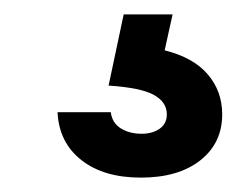

<svg xmlns="http://www.w3.org/2000/svg" viewBox="-20 -32 341 267"><path d="M176 215Q124 215 93 190.5Q62 166 60 124H134Q136 139 148 146.5Q160 154 177 154Q192 154 202 147Q212 140 212 127Q212 110 194 100Q176 90 131 87L152 -12H220L209 38Q249 48 269 71.5Q289 95 289 127Q289 167 258.5 191Q228 215 176 215Z"/></svg>

Font: Instrument Sans SemiCondensed SemiBold
Style: Regular
Weight: 600
Width: 4
Designer: Rodrigo Fuenzalida
Foundry: fragTYPE
Version: Version 1.000;gftools[0.9.28]